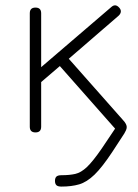

<svg xmlns="http://www.w3.org/2000/svg" viewBox="-20 -489 508 709"><path d="M207 200Q193.5 200 188.2 194.8Q183 189.5 183 179Q183 168.5 188.2 163.2Q193.5 158 207 158Q237 158 258 153.2Q279 148.5 301 127.8Q323 107 356 59L405 -14L201 -245L132 -186V-21Q132 0 111 0Q90 0 90 -21V-440Q90 -461 111 -461Q132 -461 132 -440V-241L391 -463Q406 -476.5 420 -461Q427 -453.5 426.2 -445.8Q425.5 -438 418 -431L234 -272L433 -47Q442 -37.5 445 -31Q448 -24.5 448 -20Q448 -13.5 445 -7.5Q442 -1.5 439 4L396 70Q357.5 128.5 329 156Q300.5 183.5 272.2 191.8Q244 200 207 200Z"/></svg>

Font: Jura Light Light
Style: Regular
Weight: 300
Version: Version 5.106